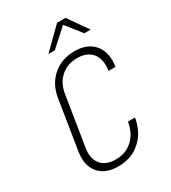

<svg xmlns="http://www.w3.org/2000/svg" viewBox="-226 -1058 1052 1182"><g transform="rotate(-30 300.0 -467.5)"><path d="M88 -150Q88 -169 91 -190L147 -540Q161 -631 224 -685.5Q287 -740 379 -740Q460 -740 506.5 -695.5Q553 -651 553 -573Q553 -553 550 -530H500Q503 -550 503 -566Q503 -627 468.5 -661Q434 -695 372 -695Q302 -695 255 -653.5Q208 -612 197 -540L141 -190Q138 -172 138 -157Q138 -100 172 -67.5Q206 -35 268 -35Q339 -35 387 -79Q435 -123 448 -200H498Q482 -104 418 -47Q354 10 260 10Q179 10 133.5 -33Q88 -76 88 -150ZM277 -805H232L374 -945H434L532 -805H487L401 -914H398Z"/></g></svg>

Font: JetBrains Mono Extra Light
Style: Italic
Weight: 200
Italic angle: -9°
Monospace: yes
Designer: Philipp Nurullin, Konstantin Bulenkov
Foundry: JetBrains
Version: 2.002